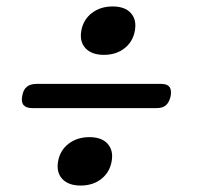

<svg xmlns="http://www.w3.org/2000/svg" viewBox="-20 -630 640 595"><path d="M466 -295H80Q61 -295 53 -304.5Q45 -314 49 -333Q52 -352 63 -361Q74 -370 93 -370H479Q498 -370 505 -361Q512 -352 509 -333Q505 -314 495 -304.5Q485 -295 466 -295ZM302 -460Q264 -460 245 -480.5Q226 -501 232 -535Q238 -569 264.5 -589.5Q291 -610 329 -610Q367 -610 385.5 -589.5Q404 -569 398 -535Q392 -501 366 -480.5Q340 -460 302 -460ZM230 -55Q192 -55 173 -75.5Q154 -96 160 -130Q166 -164 192.5 -184.5Q219 -205 257 -205Q295 -205 313.5 -184.5Q332 -164 326 -130Q320 -96 294 -75.5Q268 -55 230 -55Z"/></svg>

Font: Maple Mono NL
Style: Italic
Weight: 400
Italic angle: -10°
Monospace: yes
Designer: subframe7536
Version: Version 7.000